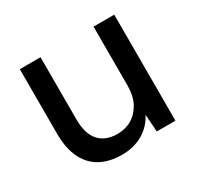

<svg xmlns="http://www.w3.org/2000/svg" viewBox="-119 -651 827 803"><g transform="rotate(-30 294.5 -250.0)"><path d="M256 12Q197 12 154 -11Q111 -34 87.5 -81.5Q64 -129 64 -200V-512H164V-211Q164 -142 195 -107.5Q226 -73 283 -73Q322 -73 352.5 -91Q383 -109 401.5 -143.5Q420 -178 420 -229V-512H520V0H430L424 -84Q401 -39 357.5 -13.5Q314 12 256 12Z"/></g></svg>

Font: DM Sans 12pt Medium
Style: Regular
Weight: 500
Version: Version 4.004;gftools[0.9.30]